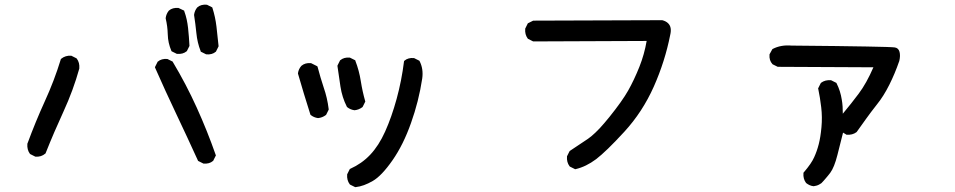

<svg xmlns="http://www.w3.org/2000/svg" viewBox="-20 -725 4040 812"><path d="M839.4 -33.7 819.8 -43.5 817.9 -44.4 816.9 -46.4Q772 -145 725.6 -242.7Q679.2 -340.3 636.2 -438L635.3 -440.4L636.2 -442.9L646 -462.4L646.5 -463.9L647.5 -464.4Q655.3 -471.2 665.3 -473.9Q675.3 -476.6 687 -475.6H688L689 -475.1L708.5 -465.3L710.4 -464.4L710.9 -462.9Q767.1 -369.1 812 -270Q856.9 -170.9 892.1 -70.3L893.1 -67.9L892.1 -65.9L882.3 -46.4L881.8 -44.9L880.9 -44.4Q873 -37.6 863 -34.9Q853 -32.2 841.3 -33.2H840.3ZM128.4 -63 108.9 -72.8 107.4 -73.7 106.4 -74.7Q93.8 -91.8 95.7 -116.7V-117.7L96.2 -118.2Q129.4 -208.5 169.4 -296.4Q209.5 -383.8 236.8 -473.1L237.3 -475.1L238.3 -476.1Q256.8 -491.2 280.8 -489.3H281.7L282.7 -488.8L302.2 -479L303.7 -478L304.7 -477.1Q317.4 -460 315.4 -436V-435.5V-435.1Q289.6 -342.8 249 -254.4Q208.5 -166.5 173.3 -78.1L172.9 -76.7L171.9 -75.7Q154.3 -60.5 130.4 -62.5H129.4ZM851.1 -495.6 831.5 -505.4 829.1 -506.3 828.6 -508.8Q814.5 -544.4 810.5 -585Q806.6 -624 800.8 -661.1V-662.1V-662.6Q803.2 -680.2 814 -693.4L814.5 -693.8Q822.3 -700.7 832.3 -703.4Q842.3 -706.1 854 -705.1H855L856 -704.6L875.5 -694.8L877.9 -693.4L878.4 -691.4Q890.6 -653.8 895.5 -612.3Q900.4 -571.8 904.3 -530.8V-529.3L903.8 -527.8L894 -508.3L893.6 -506.8L892.6 -506.3Q884.8 -499.5 874.8 -496.8Q864.7 -494.1 853 -495.1H852.1ZM727.1 -497.6 707.5 -507.3 705.6 -508.3 704.6 -510.3Q697.8 -526.4 693.8 -543.7Q689.9 -561 689.5 -579.6Q689 -597.2 686.8 -614Q684.6 -630.9 680.7 -647V-647.9V-648.9Q683.1 -666.5 693.8 -679.7L694.3 -680.2Q702.1 -687 712.2 -689.7Q722.2 -692.4 733.9 -691.4H734.9L735.8 -690.9L756.3 -681.2L758.8 -680.2L759.3 -677.7Q765.6 -660.6 769.5 -642.8Q773.4 -625 775.4 -606.4Q779.3 -569.8 781.2 -532.7V-530.8L780.8 -529.8L771 -510.3L770.5 -508.8L769.5 -508.3Q753.9 -495.1 729 -497.1H728Z M1481 65.9 1461.4 56.2 1460 55.2 1459 54.2Q1446.3 37.1 1448.2 13.2V12.2L1448.7 11.2L1458.5 -8.3L1459.5 -10.3L1461.4 -11.2Q1485.4 -22 1506.3 -36.6Q1527.3 -51.3 1545.4 -70.3Q1582 -108.9 1608.9 -168.9Q1636.2 -229.5 1657.5 -307.1Q1678.7 -384.8 1688.5 -464.4L1689 -466.8L1690.4 -468.3Q1698.2 -475.1 1708.3 -477.8Q1718.3 -480.5 1730 -479.5H1731L1731.9 -479L1751.5 -469.2L1753.4 -468.3L1754.4 -466.8Q1771.5 -433.6 1765.6 -392.6Q1751 -296.4 1718.3 -205.1Q1686 -113.3 1640.1 -47.4Q1593.8 19 1556.2 40.5Q1537.6 51.3 1519.5 57.9Q1501.5 64.5 1483.9 66.4H1482.4ZM1324.7 -225.6Q1307.1 -228 1293.9 -238.8L1293 -239.7L1292.5 -241.2Q1278.8 -284.2 1265.6 -327.6L1240.2 -413.6V-414.6V-415.5Q1242.7 -433.1 1254.4 -446.3L1254.9 -446.8Q1270.5 -460 1294.4 -458H1295.4L1296.4 -457.5L1319.8 -445.8L1322.3 -444.3L1323.2 -441.9Q1335 -397 1349.1 -354.5Q1364.3 -311 1370.1 -263.2V-261.7L1369.6 -260.3L1359.9 -240.7L1358.9 -239.3L1357.9 -238.3Q1350.6 -232.9 1342.5 -229.7Q1334.5 -226.6 1325.7 -225.6H1325.2ZM1479 -258.8Q1461.4 -261.2 1448.2 -272L1447.3 -272.5L1446.8 -273.9Q1426.8 -313.5 1419.9 -358.4Q1413.1 -402.3 1407.2 -445.3V-447.3L1407.7 -448.7L1417.5 -468.3L1418 -469.7L1418.9 -470.2Q1434.6 -483.4 1458.5 -481.4H1459.5L1460.4 -481L1480 -471.2L1482.4 -470.2L1482.9 -467.8Q1499 -426.3 1505.9 -381.8Q1512.7 -338.4 1524.4 -297.4L1524.9 -295.4L1523.9 -293.5L1514.2 -273.9L1513.2 -272.5L1512.2 -271.5Q1497.6 -260.7 1480 -258.8H1479.5Z M2410.6 -10.3 2391.1 -20 2389.6 -21 2388.7 -22Q2376 -39.1 2377.9 -63V-64L2378.4 -64.9L2388.2 -84.5L2389.2 -85.9L2390.1 -86.9Q2429.2 -112.3 2466.3 -137.7Q2473.6 -142.6 2481.4 -149.2Q2489.3 -155.8 2498 -164.1Q2506.8 -172.4 2516.4 -182.6Q2525.9 -192.9 2535.9 -204.6Q2545.9 -216.3 2557.1 -230Q2611.3 -297.4 2636.5 -341.8Q2661.6 -386.2 2684.1 -442.4Q2705.1 -495.1 2714.8 -551.8L2236.3 -549.8H2234.9L2233.9 -550.3L2214.4 -560.1L2212.9 -561L2211.9 -562Q2199.2 -579.1 2201.2 -603V-604L2201.7 -605L2211.4 -624.5L2212.4 -626.5L2214.4 -627.4L2233.9 -637.2L2234.9 -637.7H2236.3L2779.3 -639.6H2779.8H2780.8Q2795.9 -635.7 2804.9 -627.2Q2814 -618.7 2816.2 -606.2Q2818.4 -593.8 2814.5 -577.6Q2792.5 -465.8 2745.1 -358.9Q2697.3 -251.5 2620.1 -167.5Q2581.5 -125.5 2551.8 -96.7Q2522 -67.9 2501 -51.8Q2458.5 -20 2414.6 -9.8L2412.1 -9.3Z M3420.4 62.5Q3411.6 61.5 3404.1 58.1Q3396.5 54.7 3389.6 49.3L3389.2 48.8L3388.7 48.3Q3376 31.2 3377.9 7.3V5.4L3379.4 3.9Q3412.1 -34.2 3423.3 -60.1Q3435.1 -85.9 3442.6 -115.2Q3450.2 -144.5 3454.1 -187Q3458 -229.5 3453.1 -271Q3448.2 -312.5 3440.4 -349.6L3439.9 -351.6L3440.9 -353L3450.7 -372.6L3451.7 -374L3452.6 -375Q3469.7 -387.7 3493.7 -385.7H3494.6L3495.6 -385.3L3515.1 -375.5L3517.1 -374.5L3518.1 -372.6Q3534.2 -340.8 3540 -303.7Q3542.5 -289.6 3543.5 -274.4Q3544.4 -259.3 3544.4 -244.1Q3581.1 -288.1 3611.3 -328.6Q3627.9 -350.6 3643.6 -378.7Q3659.2 -406.7 3673.8 -440.4L3270.5 -442.4H3269L3268.1 -442.9L3248.5 -452.6L3247.6 -453.1L3246.6 -454.1Q3232.4 -469.7 3234.4 -493.7V-495.1L3234.9 -496.1L3245.6 -515.6L3246.6 -517.1L3248 -518.1Q3282.7 -536.1 3327.6 -532.2Q3540 -530.3 3645.5 -528.3Q3751 -526.4 3764.2 -524.4Q3779.8 -522 3784.2 -505.9Q3788.6 -489.7 3783.2 -466.8V-466.3L3782.7 -465.8Q3765.1 -414.6 3741.2 -366.7Q3716.8 -317.9 3689 -283.7Q3662.1 -249.5 3642.6 -222.2L3603.5 -167.5L3603 -167L3602.1 -166Q3585 -153.3 3561 -155.3H3559.6L3558.6 -156.2L3545.4 -164.1Q3533.2 -116.7 3521.5 -69.3Q3508.3 -17.1 3491.2 5.9Q3486.8 11.7 3482.4 17.1Q3478 22.5 3473.4 27.8Q3468.8 33.2 3464.1 38.6Q3459.5 43.9 3454.6 48.8L3454.1 49.3L3453.6 49.8Q3448.7 53.2 3443.6 55.9Q3438.5 58.6 3432.9 60.1Q3427.2 61.5 3421.4 62.5H3420.9Z"/></svg>

Font: NaikaiFont
Style: SemiBold
Weight: 600
Version: Version 1.89